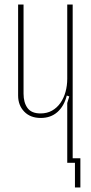

<svg xmlns="http://www.w3.org/2000/svg" viewBox="-20 -719 401 848"><path d="M275 -297Q263 -250 233.5 -224Q204 -198 160 -198Q114 -198 87 -226Q60 -254 60 -297V-699H84V-305Q84 -266 101.5 -242Q119 -218 159 -218Q188 -218 210 -230.5Q232 -243 247 -264.5Q262 -286 269.5 -313.5Q277 -341 277 -371V-699H301V0H277V-264L286 -293ZM287 -20H335V109H311V0H287Z"/></svg>

Font: Moniqa Thin Paragraph
Style: Regular
Weight: 100
Designer: Rajesh Rajput
Foundry: Rajesh Rajput
Version: Version 1.000